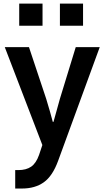

<svg xmlns="http://www.w3.org/2000/svg" viewBox="-20 -828 580 1078"><path d="M87.9 -683.6V-807.6H218.8V-683.6ZM316.4 -683.6V-807.6H446.3V-683.6ZM6.8 -563.5H142.6L239.3 -273.4Q263.7 -193.4 276.4 -143.6H280.3Q285.2 -161.1 316.4 -273.4L405.3 -563.5H540L306.6 74.2Q275.4 160.2 226.1 195.3Q176.8 230.5 103.5 230.5H65.4V127H83Q127 127 154.8 107.9Q182.6 88.9 199.2 42L217.8 -13.7Z"/></svg>

Font: Gothic A1
Style: Bold
Weight: 700
Version: Version 2.50